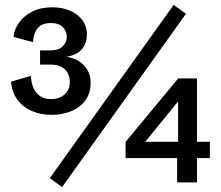

<svg xmlns="http://www.w3.org/2000/svg" viewBox="-20 -740 896 779"><path d="M189.5 -273.9Q145.5 -273.9 109.4 -289.6Q73.2 -305.2 50.8 -335.4Q28.3 -365.7 24.9 -408.7L105.5 -432.1Q107.4 -387.2 128.9 -362.5Q150.4 -337.9 187.5 -337.9Q219.2 -337.9 241.2 -356Q263.2 -374 263.2 -409.2Q263.2 -424.8 256.1 -440.7Q249 -456.5 231.7 -467.3Q214.4 -478 183.6 -478H142.6V-535.6H187Q217.8 -535.6 234.4 -552Q251 -568.4 251 -589.8Q251 -613.3 234.9 -629.9Q218.8 -646.5 187 -646.5Q150.9 -646.5 133.5 -626.5Q116.2 -606.4 113.8 -568.8L35.2 -590.3Q37.1 -619.6 56.6 -647.5Q76.2 -675.3 110.6 -692.9Q145 -710.4 192.9 -710.4Q231.4 -710.4 262.9 -697.3Q294.4 -684.1 313.5 -659.2Q332.5 -634.3 332.5 -599.1Q332.5 -578.6 324.5 -559.8Q316.4 -541 298.3 -527.8Q280.3 -514.6 250 -509.8Q296.9 -502 322.3 -473.1Q347.7 -444.3 347.7 -404.8Q347.7 -359.9 324.7 -330.6Q301.8 -301.3 265.6 -287.6Q229.5 -273.9 189.5 -273.9ZM231.9 19 182.1 -17.1 684.6 -720.2 734.4 -684.1ZM698.7 0V-132.8L702.6 -139.6V-368.7L722.7 -353L547.9 -138.7L532.2 -164.6H831.5V-98.6H489.7V-164.6L703.1 -421.9H779.3V0Z"/></svg>

Font: Schibsted Grotesk Medium
Style: Regular
Weight: 500
Designer: Bakken & Baeck AS, Henrik Kongsvoll
Foundry: Schibsted ASA
Version: Version 1.100;gftools[0.9.25]